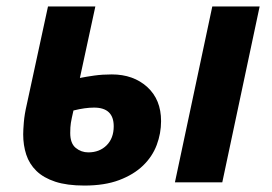

<svg xmlns="http://www.w3.org/2000/svg" viewBox="-20 -566 843 596"><path d="M52 -149Q52 -162 54 -186.5Q56 -211 63 -241L129 -546H276L228 -324Q248 -328 273 -331.5Q298 -335 327 -335Q394 -335 437 -296Q480 -257 480 -190Q480 -152 466.5 -116Q453 -80 424 -52Q395 -24 350 -7Q305 10 242 10Q188 10 151.5 -2Q115 -14 93 -35.5Q71 -57 61.5 -86Q52 -115 52 -149ZM523 0 639 -546H786L670 0ZM198 -153Q198 -121 215 -107Q232 -93 254 -93Q289 -93 311 -115Q333 -137 333 -174Q333 -232 272 -232Q244 -232 208 -223Q202 -197 200 -184.5Q198 -172 198 -153Z"/></svg>

Font: BC Sans
Style: Bold Italic
Weight: 700
Italic angle: -12°
Designer: Monotype Design Team
Province of B.C.
Foundry: Monotype Imaging Inc.
Version: Version 2.000;GOOG;noto-source:20170915:90ef993387c0